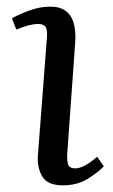

<svg xmlns="http://www.w3.org/2000/svg" viewBox="-20 -543 341 577"><path d="M121 -430Q123 -453 117 -462Q111 -471 95 -471Q69 -471 29 -454L16 -488Q35 -499 67 -511Q99 -523 132 -523Q213 -523 206 -416L182 -80Q181 -57 185.5 -47Q190 -37 206 -37Q232 -37 272 -72L292 -43Q277 -27 245 -6.5Q213 14 169 14Q122 14 106.5 -13.5Q91 -41 94 -77Z"/></svg>

Font: Literata 36pt
Style: Italic
Weight: 400
Italic angle: -2°
Designer: Latin by Veronika Burian and Jose Scaglione. Greek by Irene Vlachou. Cyrillic by Vera Evstafieva
Foundry: TypeTogether
Version: Version 3.002